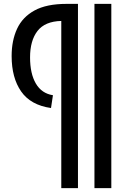

<svg xmlns="http://www.w3.org/2000/svg" viewBox="-20 -760 662 990"><path d="M467 210V-740H554V210ZM253 -269 243 -203Q138 -218 89 -288.5Q40 -359 40 -471Q40 -551 68 -611.5Q96 -672 158 -706Q220 -740 323 -740H382V210H296V-652Q212 -650 173.5 -600.5Q135 -551 135 -464Q135 -380 165 -329Q195 -278 253 -269Z"/></svg>

Font: Georama Medium
Style: Regular
Weight: 500
Designer: Jean-Baptiste Levee
Foundry: Production Type
Version: Version 1.000